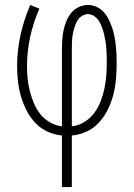

<svg xmlns="http://www.w3.org/2000/svg" viewBox="-20 -540 540 775"><path d="M230 215V7Q199 4 171 -9Q143 -22 122 -44.5Q101 -67 87 -94.5Q73 -122 64.5 -151.5Q56 -181 52.5 -211.5Q49 -242 49 -273Q49 -337 63 -399.5Q77 -462 102 -520L139 -505Q115 -451 102 -392Q89 -333 89 -273Q89 -248 91.5 -222.5Q94 -197 100.5 -172Q107 -147 117 -123Q127 -99 143 -79Q159 -59 182 -46Q205 -33 230 -30V-343Q230 -362 231.5 -381.5Q233 -401 237 -419.5Q241 -438 248.5 -456Q256 -474 268 -488.5Q280 -503 298 -511.5Q316 -520 335 -520Q353 -520 369.5 -512.5Q386 -505 398 -492Q410 -479 418 -463Q426 -447 432 -430Q438 -413 441.5 -395.5Q445 -378 447 -360.5Q449 -343 450 -325Q451 -307 451 -290Q451 -258 448.5 -225.5Q446 -193 438.5 -162Q431 -131 417 -101.5Q403 -72 382 -48Q361 -24 331.5 -10Q302 4 270 7V215ZM270 -30Q297 -33 320.5 -47.5Q344 -62 360 -83.5Q376 -105 386 -130.5Q396 -156 401.5 -182.5Q407 -209 409 -236Q411 -263 411 -291Q411 -305 410.5 -319Q410 -333 409 -347Q408 -361 405.5 -375Q403 -389 400 -402.5Q397 -416 392 -429Q387 -442 380 -454Q373 -466 361 -474.5Q349 -483 335 -483Q321 -483 309 -474.5Q297 -466 290.5 -453.5Q284 -441 280 -427.5Q276 -414 273.5 -400Q271 -386 270.5 -371.5Q270 -357 270 -343Z"/></svg>

Font: Iosevka Curly Slab Extralight
Style: Regular
Weight: 200
Monospace: yes
Designer: Belleve Invis
Foundry: Belleve Invis
Version: Version 22.1.2; ttfautohint (v1.8.4)